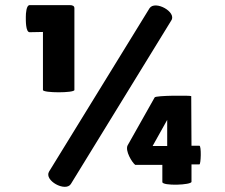

<svg xmlns="http://www.w3.org/2000/svg" viewBox="-20 -720 879 751"><path d="M615 -8C615 8 729 4 729 -9V-77H760C766 -77 768 -150 760 -150H729L728 -344C728 -347 589 -347 585 -339L479 -151C469 -130 496 -85 509 -75H615ZM577 -149 634 -251V-149ZM271 -688C271 -696 265 -700 253 -700H96C83 -700 81 -668 81 -654C81 -641 80 -594 96 -594L148 -595V-368C148 -356 271 -356 271 -368ZM172 -49C151 -14 236 32 257 0L650 -640C672 -673 587 -720 565 -688Z"/></svg>

Font: Lilita 2
Style: Regular
Weight: 400
Designer: Juan Montoreano
Foundry: Juan Montoreano
Version: Version 2.001